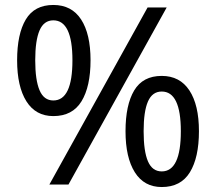

<svg xmlns="http://www.w3.org/2000/svg" viewBox="-20 -744 871 774"><path d="M195 -724Q269 -724 307 -665.5Q345 -607 345 -501Q345 -395 308.5 -335.5Q272 -276 195 -276Q124 -276 86.5 -335.5Q49 -395 49 -501Q49 -607 84 -665.5Q119 -724 195 -724ZM652 -714 256 0H179L575 -714ZM195 -662Q157 -662 139.5 -621.5Q122 -581 122 -501Q122 -421 139.5 -380Q157 -339 195 -339Q272 -339 272 -501Q272 -662 195 -662ZM632 -438Q705 -438 743.5 -379.5Q782 -321 782 -215Q782 -109 745.5 -49.5Q709 10 632 10Q561 10 523.5 -49.5Q486 -109 486 -215Q486 -321 521 -379.5Q556 -438 632 -438ZM632 -375Q594 -375 576.5 -335Q559 -295 559 -215Q559 -134 576.5 -93.5Q594 -53 632 -53Q709 -53 709 -215Q709 -375 632 -375Z"/></svg>

Font: Noto Sans Historical
Style: Regular
Weight: 400
Designer: Monotype Design Team
Foundry: Monotype Imaging Inc.
Version: Version 2.013; ttfautohint (v1.8.4.7-5d5b)